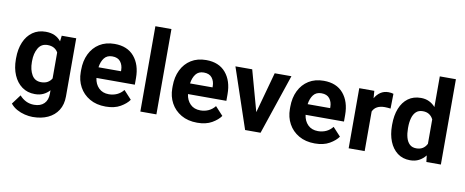

<svg xmlns="http://www.w3.org/2000/svg" viewBox="-77 -1102 4024 1662"><g transform="rotate(10 1935.0 -271.0)"><path d="M33.7 -257.8V-268.1Q33.7 -348.6 59.6 -409.4Q85.4 -470.2 133.5 -504.2Q181.6 -538.1 247.6 -538.1Q294.4 -538.1 327.6 -522.5Q360.8 -506.8 383.3 -478L389.2 -528.3H516.6V-17.6Q516.6 54.7 484.6 105Q452.6 155.3 395.5 181.6Q338.4 208 262.7 208Q230 208 192.9 199.2Q155.8 190.4 122.3 171.9Q88.9 153.3 66.4 125L128.4 42Q152.8 70.3 185.1 86.2Q217.3 102.1 256.3 102.1Q313 102.1 344.2 71Q375.5 40 375.5 -16.6V-46.4Q352.1 -20 320.3 -5.1Q288.6 9.8 246.6 9.8Q181.2 9.8 133.3 -25.1Q85.4 -60.1 59.6 -120.6Q33.7 -181.2 33.7 -257.8ZM174.3 -268.1V-257.8Q174.3 -192.4 200.7 -146.7Q227.1 -101.1 282.2 -101.1Q316.4 -101.1 339.4 -114.3Q362.3 -127.4 375.5 -150.4V-378.4Q362.3 -401.9 339.6 -414.8Q316.9 -427.7 283.2 -427.7Q228 -427.7 201.2 -381.3Q174.3 -335 174.3 -268.1Z M869.1 9.8Q787.1 9.8 728 -24.7Q668.9 -59.1 637.5 -117.2Q606 -175.3 606 -246.1V-265.6Q606 -345.7 636 -407.2Q666 -468.8 721.4 -503.4Q776.9 -538.1 853.5 -538.1Q965.8 -538.1 1025.9 -467Q1085.9 -396 1085.9 -279.3V-220.7H748.5Q755.4 -167 789.1 -133.5Q822.8 -100.1 877.9 -100.1Q916 -100.1 949 -115Q981.9 -129.9 1005.9 -160.2L1074.2 -85.9Q1049.3 -49.8 997.8 -20Q946.3 9.8 869.1 9.8ZM852.1 -428.2Q806.2 -428.2 781.7 -397Q757.3 -365.7 750 -314.5H947.8V-325.2Q947.3 -368.7 924.1 -398.4Q900.9 -428.2 852.1 -428.2Z M1314.5 -750V0H1173.3V-750Z M1673.8 9.8Q1591.8 9.8 1532.7 -24.7Q1473.6 -59.1 1442.1 -117.2Q1410.6 -175.3 1410.6 -246.1V-265.6Q1410.6 -345.7 1440.7 -407.2Q1470.7 -468.8 1526.1 -503.4Q1581.5 -538.1 1658.2 -538.1Q1770.5 -538.1 1830.6 -467Q1890.6 -396 1890.6 -279.3V-220.7H1553.2Q1560.1 -167 1593.8 -133.5Q1627.4 -100.1 1682.6 -100.1Q1720.7 -100.1 1753.7 -115Q1786.6 -129.9 1810.5 -160.2L1878.9 -85.9Q1854 -49.8 1802.5 -20Q1751 9.8 1673.8 9.8ZM1656.7 -428.2Q1610.8 -428.2 1586.4 -397Q1562 -365.7 1554.7 -314.5H1752.4V-325.2Q1752 -368.7 1728.8 -398.4Q1705.6 -428.2 1656.7 -428.2Z M2063.5 -528.3 2162.6 -169.4 2261.2 -528.3H2408.2L2230 0H2094.2L1916 -528.3Z M2707.5 9.8Q2625.5 9.8 2566.4 -24.7Q2507.3 -59.1 2475.8 -117.2Q2444.3 -175.3 2444.3 -246.1V-265.6Q2444.3 -345.7 2474.4 -407.2Q2504.4 -468.8 2559.8 -503.4Q2615.2 -538.1 2691.9 -538.1Q2804.2 -538.1 2864.3 -467Q2924.3 -396 2924.3 -279.3V-220.7H2586.9Q2593.8 -167 2627.4 -133.5Q2661.1 -100.1 2716.3 -100.1Q2754.4 -100.1 2787.4 -115Q2820.3 -129.9 2844.2 -160.2L2912.6 -85.9Q2887.7 -49.8 2836.2 -20Q2784.7 9.8 2707.5 9.8ZM2690.4 -428.2Q2644.5 -428.2 2620.1 -397Q2595.7 -365.7 2588.4 -314.5H2786.1V-325.2Q2785.6 -368.7 2762.5 -398.4Q2739.3 -428.2 2690.4 -428.2Z M3304.2 -531.7 3301.8 -401.4Q3291.5 -402.8 3277.1 -404.1Q3262.7 -405.3 3251 -405.3Q3170.4 -405.3 3145 -348.1V0H3004.4V-528.3H3136.7L3141.6 -463.9Q3161.1 -498.5 3190.9 -518.3Q3220.7 -538.1 3260.3 -538.1Q3271.5 -538.1 3283.9 -536.4Q3296.4 -534.7 3304.2 -531.7Z M3339.4 -257.8V-268.1Q3339.4 -348.6 3363.5 -409.4Q3387.7 -470.2 3433.8 -504.2Q3480 -538.1 3545.9 -538.1Q3586.4 -538.1 3617.9 -522.9Q3649.4 -507.8 3673.3 -480.5V-750H3814.9V0H3687.5L3680.7 -56.6Q3656.2 -25.4 3622.6 -7.8Q3588.9 9.8 3544.9 9.8Q3479.5 9.8 3433.6 -25.1Q3387.7 -60.1 3363.5 -120.6Q3339.4 -181.2 3339.4 -257.8ZM3480 -268.1V-257.8Q3480 -214.4 3489.7 -178.7Q3499.5 -143.1 3521.5 -122.1Q3543.5 -101.1 3580.6 -101.1Q3614.7 -101.1 3637.7 -116.2Q3660.6 -131.3 3673.3 -157.7V-371.6Q3660.6 -397.9 3637.9 -412.8Q3615.2 -427.7 3581.5 -427.7Q3544.4 -427.7 3522.2 -406.5Q3500 -385.3 3490 -349.1Q3480 -313 3480 -268.1Z"/></g></svg>

Font: Vazirmatn UI FD
Style: Bold
Weight: 700
Designer: Saber Rastikerdar
Foundry: Saber Rastikerdar
Version: Version 33.003